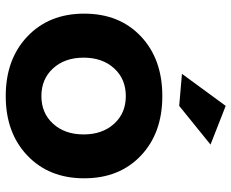

<svg xmlns="http://www.w3.org/2000/svg" viewBox="-89 -716 811 673"><g transform="rotate(90 316.5 -379.5)"><path d="M351.1 -765.1 486.8 -711.9 351.1 -602.1 238.8 -611.8ZM316.9 -543Q446.3 -543 525.6 -467.8Q605 -392.6 605 -269Q605 -146 525.4 -70.1Q445.8 5.9 316.9 5.9Q187.5 5.9 107.7 -70.1Q27.8 -146 27.8 -269Q27.8 -392.6 107.4 -467.8Q187 -543 316.9 -543ZM316.9 -415Q256.8 -415 219.5 -374Q182.1 -333 182.1 -267.1Q182.1 -201.2 219.5 -160.2Q256.8 -119.1 316.9 -119.1Q376.5 -119.1 413.8 -160.2Q451.2 -201.2 451.2 -267.1Q451.2 -333 413.8 -374Q376.5 -415 316.9 -415Z"/></g></svg>

Font: Montserrat arm SemiBold
Style: Regular
Weight: 600
Designer: Julieta Ulanovsky
Foundry: Julieta Ulanovsky
Version: Version 6.000;PS 006.000;hotconv 1.0.88;makeotf.lib2.5.64775